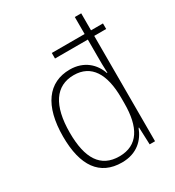

<svg xmlns="http://www.w3.org/2000/svg" viewBox="-184 -869 902 988"><g transform="rotate(-30 267.0 -375.0)"><path d="M250 10C341 10 390 -43 412 -102H415L419 0H451V-626H522V-659H451V-760H413V-659H218V-626H413V-529C413 -497 413 -463 415 -428H412C392 -488 340 -539 255 -539C127 -539 53 -440 53 -257C53 -83 119 10 250 10ZM254 -24C143 -24 93 -105 93 -257C93 -419 151 -504 258 -504C362 -504 412 -423 412 -280V-248C412 -107 365 -24 254 -24Z"/></g></svg>

Font: Noto Sans Myanmar SemiCondensed ExtraLight
Style: Regular
Weight: 200
Width: 4
Designer: Monotype Design Team
Foundry: Monotype Imaging Inc.
Version: Version 2.107